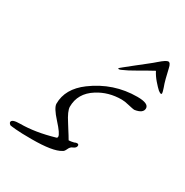

<svg xmlns="http://www.w3.org/2000/svg" viewBox="-135 -571 635 658"><g transform="rotate(30 183.0 -241.5)"><path d="M75 -9Q33 -9 11.5 -11Q-10 -13 -12 -14Q-18 -19 -18 -23Q-18 -35 15 -35Q74 -35 146 -56Q150 -57 150 -62Q150 -73 119 -107Q88 -141 88 -157Q88 -216 146 -259Q223 -316 317 -316Q362 -316 362 -296Q362 -277 330 -272Q326 -272 319 -273.5Q312 -275 303 -277Q287 -281 275 -281Q223 -281 182 -255Q133 -224 133 -171Q133 -154 156 -119Q163 -108 168.5 -99Q174 -90 178 -84Q186 -71 187 -69Q195 -69 207 -72Q213 -75 217 -75Q224 -75 224 -69Q224 -60 212 -55Q203 -52 198 -40.5Q193 -29 187 -27Q159 -9 75 -9ZM214 -366Q211 -366 211 -368Q211 -369 223.5 -379Q236 -389 253.5 -403Q271 -417 289 -431Q307 -445 317 -454Q340 -474 348 -474Q357 -474 361 -454Q365 -436 369.5 -418.5Q374 -401 379 -388Q384 -373 384 -369Q384 -365 381 -365Q378 -365 370 -371Q362 -378 348.5 -393.5Q335 -409 327 -425Q301 -411 272 -394Q243 -377 224 -369Q218 -366 214 -366Z"/></g></svg>

Font: Whisper
Style: Regular
Weight: 400
Designer: Robert E. Leuschke
Foundry: Robert E. Leuschke
Version: Version 1.010; ttfautohint (v1.8.4.7-5d5b)